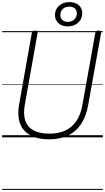

<svg xmlns="http://www.w3.org/2000/svg" viewBox="-20 -1306 998 1826"><path d="M447 19Q362 19 302 -4Q242 -27 206 -70Q170 -113 159 -174.5Q148 -236 162 -313L283 -996Q285 -1006 291.5 -1010.5Q298 -1015 313 -1015Q328 -1015 334 -1010.5Q340 -1006 338 -995L216 -310Q200 -222 220 -160.5Q240 -99 297 -67Q354 -35 449 -35Q538 -35 602 -65Q666 -95 706.5 -155.5Q747 -216 763 -305L887 -996Q889 -1006 895.5 -1010.5Q902 -1015 917 -1015Q946 -1015 942 -995L818 -304Q799 -198 751 -126Q703 -54 627 -17.5Q551 19 447 19ZM622 -1055Q589 -1055 562 -1068Q535 -1081 519 -1105.5Q503 -1130 503 -1163Q503 -1199 520.5 -1226.5Q538 -1254 569 -1270Q600 -1286 641 -1286Q676 -1286 703 -1273.5Q730 -1261 746 -1237Q762 -1213 762 -1180Q762 -1144 744 -1115.5Q726 -1087 695 -1071Q664 -1055 622 -1055ZM623 -1098Q664 -1098 687.5 -1121.5Q711 -1145 711 -1179Q711 -1210 691 -1226.5Q671 -1243 641 -1243Q600 -1243 577 -1220.5Q554 -1198 554 -1164Q554 -1133 574 -1115.5Q594 -1098 623 -1098ZM0 490H958V500H0ZM0 -20H958V0H0ZM0 -505H958V-500H0ZM0 -1010H958V-1000H0Z"/></svg>

Font: Playwrite ZA Guides
Style: Regular
Weight: 400
Designer: Veronika Burian, José Scaglione
Foundry: TypeTogether
Version: Version 1.003